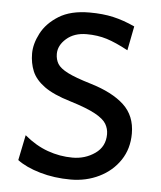

<svg xmlns="http://www.w3.org/2000/svg" viewBox="-45 -583 528 631"><g transform="rotate(5 219.0 -267.0)"><path d="M210.9 8.8Q156.7 8.8 109.6 -4.9Q62.5 -18.6 34.2 -40L51.3 -123.5Q88.4 -92.3 128.7 -77.9Q168.9 -63.5 210.9 -63.5Q252.4 -63.5 284.9 -86.2Q317.4 -108.9 317.4 -149.9Q317.4 -168 308.3 -183.6Q299.3 -199.2 271.5 -214.6Q243.7 -230 188 -247.1Q130.9 -264.2 100.8 -286.1Q70.8 -308.1 59.8 -334.7Q48.8 -361.3 48.8 -393.1Q48.8 -424.8 66.9 -459.7Q85 -494.6 124 -519Q163.1 -543.5 225.6 -543.5Q269.5 -543.5 304 -535.6Q338.4 -527.8 375.5 -510.7L359.9 -430.7Q319.3 -452.6 288.8 -462.2Q258.3 -471.7 222.2 -471.7Q181.2 -471.7 155.5 -449.2Q129.9 -426.8 129.9 -398.9Q129.9 -380.4 138.4 -366.2Q147 -352.1 172.4 -339.1Q197.8 -326.2 248.5 -311Q321.8 -289.1 360.1 -253.4Q398.4 -217.8 398.4 -159.2Q398.4 -108.9 373 -71Q347.7 -33.2 304.9 -12.2Q262.2 8.8 210.9 8.8Z"/></g></svg>

Font: Harmattan Medium
Style: Regular
Weight: 500
Designer: George W. Nuss III and SIL International
Foundry: SIL International
Version: Version 4.000